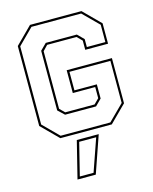

<svg xmlns="http://www.w3.org/2000/svg" viewBox="-138 -791 916 1146"><g transform="rotate(-15 319.5 -217.5)"><path d="M160.5 0 57.5 -103V-597L160.5 -700H478.5L581.5 -597V-471H440.5V-528L410 -558.5H228.5L198.5 -527V-171.5L228.5 -141.5H410L440.5 -172V-241H302V-382H581.5V-103L478.5 0ZM166 -13.5H473L568.5 -108.5V-368.5H315.5V-254H454V-166.5L415.5 -128H224L185 -165V-533.5L223.5 -572H415.5L454 -533.5V-484.5H568.5V-591.5L473 -686.5H166L71 -591.5V-108.5ZM195.5 265 252.5 36H388L308.5 265ZM213.5 251H298.5L368.5 50H263.5Z"/></g></svg>

Font: Tourney Thin Thin
Style: Regular
Weight: 250
Version: Version 1.015